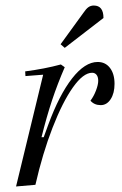

<svg xmlns="http://www.w3.org/2000/svg" viewBox="-20 -668 442 694"><path d="M130 -172H138L154 -216Q194 -325 240.5 -384.5Q287 -444 333 -444Q361 -444 377.5 -422.5Q394 -401 394 -365Q394 -331 380 -309.5Q366 -288 344 -288Q321 -288 307 -304Q319 -320 327 -341Q335 -362 335 -376Q335 -390 329 -397.5Q323 -405 313 -405Q281 -405 243.5 -352Q206 -299 170 -206.5Q134 -114 108 0L38 6L136 -398L72 -393L71 -410Q141 -419 200 -435L214 -425Q188 -365 168.5 -306.5Q149 -248 130 -172ZM319 -648Q354 -648 354 -603L214 -495L199 -508L281 -621Q291 -636 299.5 -642Q308 -648 319 -648Z"/></svg>

Font: Arapey
Style: Italic
Weight: 400
Italic angle: -12°
Designer: Eduardo Rodriguez Tunni
Foundry: Eduardo Rodriguez Tunni
Version: Version 3.000